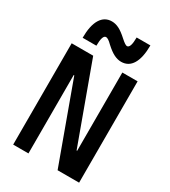

<svg xmlns="http://www.w3.org/2000/svg" viewBox="-231 -1086 1061 1198"><g transform="rotate(30 300.0 -487.0)"><path d="M63 0V-730H218L424 -166H428V-730H538V0H383L177 -565H173V0ZM387 -784Q362 -784 335.5 -797Q309 -810 274 -842Q258 -858 247.5 -864.5Q237 -871 230 -871Q204 -871 204 -794H105Q105 -882 133 -928Q161 -974 213 -974Q239 -974 265 -961Q291 -948 326 -916Q358 -887 370 -887Q396 -887 396 -964H495Q495 -877 467.5 -830.5Q440 -784 387 -784Z"/></g></svg>

Font: M PLUS Code Latin 60 Medium
Style: Regular
Weight: 500
Width: 7
Monospace: yes
Designer: Coji Morishita
Foundry: UNDERFOREST DESIGN
Version: Version 1.005; ttfautohint (v1.8.3)